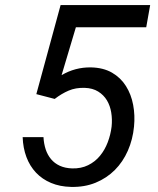

<svg xmlns="http://www.w3.org/2000/svg" viewBox="-20 -731 627 761"><path d="M124 -357.9 220.2 -710.9H575.2L559.6 -623H280.8L224.1 -433.1Q277.8 -464.8 340.3 -463.9Q389.6 -462.9 424.1 -442.9Q458.5 -422.9 479.2 -389.9Q500 -356.9 507.8 -315.2Q515.6 -273.4 511.2 -229.5Q506.3 -178.2 486.8 -133.8Q467.3 -89.4 435.1 -57.1Q402.8 -24.9 358.9 -6.8Q314.9 11.2 261.2 9.8Q217.3 8.8 182.4 -5.9Q147.5 -20.5 122.8 -46.6Q98.1 -72.8 84.7 -108.6Q71.3 -144.5 69.8 -187.5H152.3Q153.8 -161.1 161.1 -138.9Q168.5 -116.7 182.4 -100.1Q196.3 -83.5 217 -74Q237.8 -64.5 265.6 -63.5Q301.3 -62.5 329.1 -76.2Q356.9 -89.8 376.2 -113.3Q395.5 -136.7 407 -167Q418.5 -197.3 422.4 -229.5Q425.3 -257.8 420.9 -284.9Q416.5 -312 403.8 -333.3Q391.1 -354.5 369.1 -368.2Q347.2 -381.8 315.4 -382.8Q279.8 -383.8 252 -371.8Q224.1 -359.9 196.8 -338.9Z"/></svg>

Font: Roboto Mono
Style: Italic
Weight: 400
Designer: Google
Version: Version 2.000985; 2015; ttfautohint (v1.3)